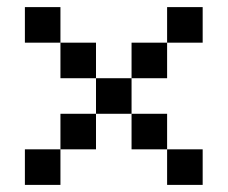

<svg xmlns="http://www.w3.org/2000/svg" viewBox="-20 -620 640 540"><path d="M50 -100V-200H150V-300H250V-400H150V-500H50V-600H150V-500H250V-400H350V-500H450V-600H550V-500H450V-400H350V-300H450V-200H550V-100H450V-200H350V-300H250V-200H150V-100Z"/></svg>

Font: Matrix Sans
Style: Regular
Weight: 400
Designer: Brad Neil
Version: Version 1.100